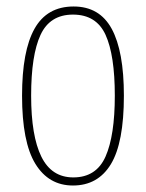

<svg xmlns="http://www.w3.org/2000/svg" viewBox="-20 -562 450 592"><path d="M205 10Q130 10 89 -57Q48 -124 48 -267Q48 -405 86.5 -473.5Q125 -542 207 -542Q287 -542 324.5 -473Q362 -404 362 -267Q362 -122 322 -56Q282 10 205 10ZM206 -15Q277 -15 305.5 -79.5Q334 -144 334 -267Q334 -392 305.5 -454.5Q277 -517 205 -517Q134 -517 105 -454.5Q76 -392 76 -267Q76 -143 107.5 -79Q139 -15 206 -15Z"/></svg>

Font: Noto Serif Tamil ExtraCondensed Thin
Style: Italic
Weight: 100
Width: 2
Italic angle: -12°
Designer: Indian Type Foundry, Tom Grace, and the Monotype Design Team
Foundry: Monotype Imaging Inc.
Version: Version 2.003; ttfautohint (v1.8.4.7-5d5b)